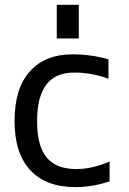

<svg xmlns="http://www.w3.org/2000/svg" viewBox="-20 -759 533 791"><path d="M213.9 -600.6V-739.3H304.7V-600.6ZM132.8 -260.7Q132.8 -157.2 172.4 -109.9Q211.9 -62.5 293.9 -62.5Q360.4 -62.5 431.6 -93.8V-11.7Q356.4 12.7 289.1 11.7Q169.9 11.7 105 -57.6Q40 -127 40 -260.7Q40 -394.5 103 -464.8Q166 -535.2 279.3 -535.2Q354.5 -535.2 426.8 -514.6V-434.6Q354.5 -460.9 284.2 -460Q132.8 -460 132.8 -260.7Z"/></svg>

Font: Nasu
Style: Regular
Weight: 400
Designer: Ryoko NISHIZUKA (kana &amp; ideographs); Paul D. Hunt (Latin, Greek &amp; Cyrillic); Wenlong ZHANG (bopomofo); Sandoll C
Version: Version 2014.1215